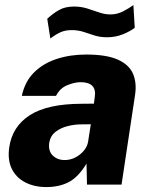

<svg xmlns="http://www.w3.org/2000/svg" viewBox="-20 -748 614 778"><path d="M168 10Q119.5 10 82.8 -8.8Q46 -27.5 28 -63.5Q10 -99.5 17.5 -151.5Q30 -236 101.2 -281.5Q172.5 -327 309.5 -327.5L360.5 -328L364 -354.5Q373.5 -416 304 -415Q279 -414 250.8 -402Q222.5 -390 207 -359.5H68.5Q80.5 -417 117.5 -454Q154.5 -491 209.2 -509Q264 -527 329 -527Q411.5 -527 457.2 -506.5Q503 -486 518.8 -449.5Q534.5 -413 527.5 -365L472.5 0H332.5L330.5 -85Q297.5 -30.5 258.8 -10.2Q220 10 168 10ZM242 -99.5Q275.5 -99.5 303.8 -122Q332 -144.5 337 -174L348 -244.5L307.5 -244Q282.5 -244 254.2 -237Q226 -230 205 -213.8Q184 -197.5 179.5 -169Q175 -136 193.8 -117.8Q212.5 -99.5 242 -99.5ZM184 -592 171.5 -672Q193.5 -692.5 218.5 -707Q243.5 -721.5 280 -721.5Q308.5 -721.5 333.8 -713.5Q359 -705.5 382 -697.5Q405 -689.5 427.5 -689.5Q454.5 -689.5 478.8 -702Q503 -714.5 520.5 -727.5L526 -635.5Q507.5 -621 477.8 -609Q448 -597 414 -597Q386 -597 363.2 -604.2Q340.5 -611.5 318.5 -618.8Q296.5 -626 270.5 -626Q245.5 -626 226.8 -618Q208 -610 184 -592Z"/></svg>

Font: Public Sans ExtraBold
Style: Italic
Weight: 800
Italic angle: -8°
Designer: The Public Sans project authors (U.S. Web Design System). Libre Franklin designed by Pablo Impallari and Rodrigo Fuenzal
Version: Version 1.007; ttfautohint (v1.8.1) -l 8 -r 50 -G 200 -x 14 